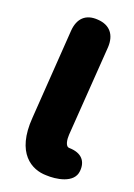

<svg xmlns="http://www.w3.org/2000/svg" viewBox="-108 -741 563 807"><g transform="rotate(15 173.5 -337.0)"><path d="M308 -47C316 -90 296 -123 239 -129C221 -131 221 -164 224 -183L287 -580C295 -636 270 -673 216 -681C161 -690 128 -662 119 -607L57 -212C30 -50 111 1 175 7C217 13 298 10 308 -47Z"/></g></svg>

Font: SN Pro Heavy
Style: Italic
Weight: 800
Italic angle: -9°
Designer: Tobias Whetton
Foundry: Supernotes
Version: Version 1.001;Glyphs 3.2 (3249)